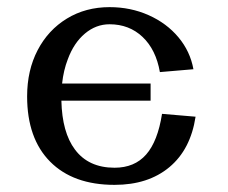

<svg xmlns="http://www.w3.org/2000/svg" viewBox="-20 -524 640 538"><path d="M154 -290Q158 -327 170 -358Q187 -404 218 -430Q249 -456 287 -456Q342 -456 379.5 -420.5Q417 -385 428 -322L522 -330Q513 -380 480 -419.5Q447 -459 396.5 -481.5Q346 -504 287 -504Q220 -504 167.5 -472Q115 -440 85.5 -383.5Q56 -327 56 -254Q56 -136 120.5 -71Q185 -6 301 -6Q395 -6 454.5 -55.5Q514 -105 528 -197L434 -205Q422 -128 389.5 -91Q357 -54 301 -54Q228 -54 190 -105Q154 -153 152 -242H402V-290Z"/></svg>

Font: LXGW Marker Gothic
Style: Regular
Weight: 400
Version: Version 1.001